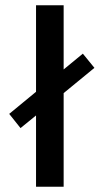

<svg xmlns="http://www.w3.org/2000/svg" viewBox="-20 -710 387 730"><path d="M15 -277 117 -361V-690H222V-446L295 -506L339 -452L222 -356V0H117V-271L58 -223Z"/></svg>

Font: Coval
Style: Medium
Weight: 500
Foundry: Context Ltd
Version: Version 001.000